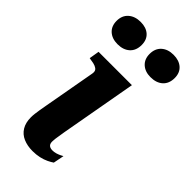

<svg xmlns="http://www.w3.org/2000/svg" viewBox="-238 -796 859 859"><g transform="rotate(45 192.0 -366.5)"><path d="M96 -598Q132 -598 153.5 -617.5Q175 -637 175 -672Q175 -705 154.5 -723.5Q134 -742 99 -742Q63 -742 41 -722.5Q19 -703 19 -669Q19 -636 40 -617Q61 -598 96 -598ZM304 -598Q341 -598 362.5 -617.5Q384 -637 384 -672Q384 -705 363 -723.5Q342 -742 307 -742Q271 -742 249.5 -722.5Q228 -703 228 -669Q228 -636 249 -617Q270 -598 304 -598ZM165 9Q132 9 106.5 -2Q81 -13 67 -36Q53 -59 53 -93Q53 -104 54.5 -116Q56 -128 58.5 -144Q61 -160 65 -181L109 -426Q111 -439 106.5 -446Q102 -453 91 -457.5Q80 -462 63 -464L52 -466L60 -514H271L206 -151Q204 -135 201.5 -122.5Q199 -110 198 -100.5Q197 -91 197 -83Q197 -69 204.5 -62.5Q212 -56 226 -56Q237 -56 247 -59Q257 -62 265.5 -66Q274 -70 279 -73L269 -22Q259 -15 243.5 -7.5Q228 0 208 4.5Q188 9 165 9Z"/></g></svg>

Font: Roboto Serif 72pt SemiCondensed SemiBold
Style: Italic
Weight: 600
Width: 4
Italic angle: -10°
Designer: Greg Gazdowicz
Foundry: Commercial Type
Version: Version 1.008